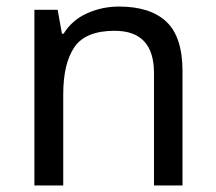

<svg xmlns="http://www.w3.org/2000/svg" viewBox="-20 -566 658 586"><path d="M343 -546Q439 -546 488 -499.5Q537 -453 537 -349V0H450V-343Q450 -472 330 -472Q241 -472 207 -422Q173 -372 173 -278V0H85V-536H156L169 -463H174Q200 -505 246 -525.5Q292 -546 343 -546Z"/></svg>

Font: Noto Sans Medefaidrin
Style: Regular
Weight: 400
Designer: Dalton Maag Ltd
Foundry: Dalton Maag Ltd
Version: Version 1.002; ttfautohint (v1.8.4.7-5d5b)